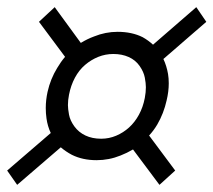

<svg xmlns="http://www.w3.org/2000/svg" viewBox="-24 -517 597 537"><path d="M422 0 348 -99Q331 -89 313 -82Q281 -69 246 -69Q207 -69 177 -84Q160 -93 146 -105L24 0L-4 -40L118 -145Q109 -164 106 -186Q104 -200 104 -215Q104 -237 109 -260Q117 -296 136 -327Q146 -344 158 -358L85 -456L129 -497L202 -397Q220 -408 239 -415Q271 -428 305 -428Q345 -428 375 -413Q391 -404 404 -392L525 -497L553 -456L433 -352Q442 -333 446 -310Q448 -298 448 -284Q448 -261 442 -236Q434 -200 416 -169Q406 -152 393 -138L466 -40ZM259 -129Q281 -129 301 -137.5Q321 -146 337 -160.5Q353 -175 364.5 -196Q376 -217 381 -243Q384 -259 384 -273Q384 -284 381 -300Q378 -316 366.5 -332.5Q355 -349 336 -357.5Q317 -366 293 -366Q271 -366 251 -358Q231 -350 214 -335.5Q197 -321 185.5 -299.5Q174 -278 169 -252Q166 -237 166 -223Q166 -213 169 -196.5Q172 -180 184 -163.5Q196 -147 215 -138Q234 -129 259 -129Z"/></svg>

Font: Isabella Sans
Style: Italic
Weight: 400
Italic angle: -12°
Designer: Christian Thalmann (Catharsis Fonts), Cristiano Sobral
Foundry: The Isabella Sans Project Authors
Version: Version 2.026; ttfautohint (v1.8.4.7-5d5b-dirty)